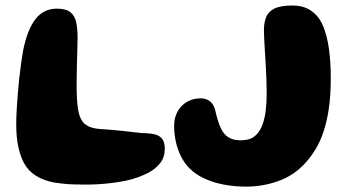

<svg xmlns="http://www.w3.org/2000/svg" viewBox="-20 -639 1264 698"><path d="M176 24.5Q98 9 68.5 -44Q39 -97 39 -186Q39 -209 40.5 -237.2Q42 -265.5 44.5 -296Q47 -326.5 50.2 -356.2Q53.5 -386 57.2 -411.8Q61 -437.5 64 -455Q78.5 -529 108 -568.2Q137.5 -607.5 186.5 -607.5Q220 -607.5 236 -594.5Q252 -581.5 257 -558Q262 -534.5 262 -502.5Q262 -488.5 261.5 -471.5Q261 -454.5 260.5 -435.8Q260 -417 259.5 -397Q259 -377 258.8 -357.5Q258.5 -338 258.5 -319.2Q258.5 -300.5 259.5 -284Q261 -253 265.8 -231.2Q270.5 -209.5 281 -196Q291.5 -182.5 310.2 -176.2Q329 -170 359 -169Q398.5 -166 433.8 -162.2Q469 -158.5 491 -155.5Q513.5 -155.5 531.5 -152.8Q549.5 -150 559.5 -143.5Q569.5 -137 574.2 -126.2Q579 -115.5 579 -97.5Q579 -67.5 562.5 -46.2Q546 -25 518.8 -10.8Q491.5 3.5 458 13Q426 21.5 381.8 26.8Q337.5 32 293.5 32Q273.5 32 252 31.5Q230.5 31 211 29Q191.5 27 176 24.5ZM875.5 39.5Q833 39.5 794.2 32.2Q755.5 25 723.5 10.2Q691.5 -4.5 668.5 -27.5Q649 -47.5 636.8 -73Q624.5 -98.5 618.8 -126Q613 -153.5 613 -181Q613 -205 620.8 -223.5Q628.5 -242 641.8 -255Q655 -268 672.2 -274.8Q689.5 -281.5 709.5 -281.5Q727.5 -281.5 741 -272.5Q754.5 -263.5 761.5 -242Q766 -221.5 771.2 -204Q776.5 -186.5 783.5 -171.5Q794 -149.5 811.5 -139.2Q829 -129 853 -129Q876.5 -129 890.5 -134.8Q904.5 -140.5 915.5 -153Q927.5 -167 935 -188Q942.5 -209 946 -237Q949.5 -265 949.5 -300Q949.5 -324.5 948.5 -351Q947.5 -377.5 946 -403.5Q944.5 -429.5 943 -453.2Q941.5 -477 940.5 -496.5Q939.5 -516 939.5 -529Q939.5 -556 947.2 -576.2Q955 -596.5 977.5 -607.8Q1000 -619 1044 -619Q1077 -619 1101.2 -606Q1125.5 -593 1142 -568.5Q1150 -556.5 1156.2 -540.5Q1162.5 -524.5 1167.5 -504.8Q1172.5 -485 1175.8 -461.8Q1179 -438.5 1180.8 -412Q1182.5 -385.5 1182.5 -355Q1182.5 -292.5 1175.5 -244.8Q1168.5 -197 1156.2 -160.5Q1144 -124 1127.2 -96.5Q1110.5 -69 1091 -47.5Q1049 -1 992 19.2Q935 39.5 875.5 39.5Z"/></svg>

Font: Gluten SemiBold
Style: Regular
Weight: 600
Designer: Tyler Finck
Foundry: Etcetera Type Company
Version: Version 1.300